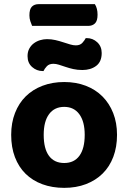

<svg xmlns="http://www.w3.org/2000/svg" viewBox="-20 -892 620 927"><path d="M135 -767Q131 -776 126.5 -789.5Q122 -803 122 -818Q122 -848 134 -860Q146 -872 167 -872H438Q451 -852 451 -821Q451 -791 438.5 -779Q426 -767 406 -767ZM545 -241Q545 -182 527 -134.5Q509 -87 475.5 -54Q442 -21 395 -3Q348 15 290 15Q232 15 184.5 -2.5Q137 -20 103.5 -53Q70 -86 52 -133.5Q34 -181 34 -241Q34 -299 52.5 -346.5Q71 -394 104.5 -427Q138 -460 185.5 -478Q233 -496 290 -496Q347 -496 394 -478Q441 -460 474.5 -426.5Q508 -393 526.5 -346Q545 -299 545 -241ZM290 -376Q243 -376 217 -341Q191 -306 191 -241Q191 -174 216.5 -139.5Q242 -105 290 -105Q338 -105 363.5 -140Q389 -175 389 -241Q389 -305 363 -340.5Q337 -376 290 -376ZM207 -703Q228 -703 247.5 -698.5Q267 -694 285 -688Q303 -682 318.5 -677.5Q334 -673 346 -673Q367 -673 378 -685.5Q389 -698 394 -708H399Q428 -708 449.5 -688Q471 -668 471 -636Q471 -594 444.5 -574Q418 -554 378 -554Q354 -554 334 -558.5Q314 -563 296.5 -569Q279 -575 264.5 -579.5Q250 -584 238 -584Q217 -584 206 -572Q195 -560 190 -549H186Q157 -549 135 -568.5Q113 -588 113 -621Q113 -642 121.5 -657.5Q130 -673 143.5 -683Q157 -693 173.5 -698Q190 -703 207 -703Z"/></svg>

Font: Baloo Bhaina 2
Style: Bold
Weight: 700
Designer: Yesha Goshar, Manish Minz, Shuchita Grover and Ek Type
Foundry: Ek Type
Version: Version 1.640;hotconv 1.0.111;makeotfexe 2.5.65597; ttfautoh